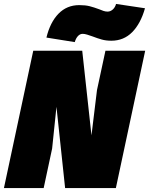

<svg xmlns="http://www.w3.org/2000/svg" viewBox="-39 -956 758 976"><path d="M130 -698H379L426 -268L454 -498L497 -698H699L550 0H292L248 -413L226 -201L183 0H-19ZM364 -930Q395 -930 416.5 -924.5Q438 -919 465 -909Q476 -904 487 -900.5Q498 -897 508 -897Q522 -897 534 -907.5Q546 -918 551 -936L698 -914Q676 -836 633 -792.5Q590 -749 527 -749Q500 -749 478.5 -755Q457 -761 431 -771Q417 -776 404 -780Q391 -784 381 -784Q368 -784 357.5 -773Q347 -762 341 -742L197 -765Q216 -843 258.5 -886.5Q301 -930 364 -930Z"/></svg>

Font: Azeret Mono Black
Style: Italic
Weight: 900
Italic angle: -12°
Designer: Martin Vácha
Foundry: Displaay
Version: Version 1.000; Glyphs 3.0.3, build 3074